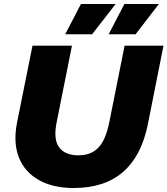

<svg xmlns="http://www.w3.org/2000/svg" viewBox="-20 -929 840 963"><path d="M350 14Q245 14 174 -26.5Q103 -67 74.5 -140Q46 -213 65 -312L143 -700H341L264 -315Q247 -230 276.5 -190Q306 -150 374 -150Q436 -150 473 -188Q510 -226 528 -315L605 -700H800L721 -303Q689 -146 596.5 -66Q504 14 350 14ZM307 -757 386 -909H560L442 -757ZM525 -757 604 -909H777L660 -757Z"/></svg>

Font: Montserrat ExtraBold
Style: Italic
Weight: 800
Italic angle: -11.3°
Designer: Julieta Ulanovsky
Foundry: Julieta Ulanovsky
Version: Version 9.000; ttfautohint (v1.8.4.7-5d5b)